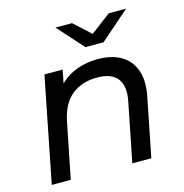

<svg xmlns="http://www.w3.org/2000/svg" viewBox="-108 -837 898 937"><g transform="rotate(-15 340.5 -368.5)"><path d="M415 -535Q485 -535 532 -507Q579 -479 597.5 -425.5Q616 -372 601 -297L542 0H446L505 -297Q520 -369 491 -409Q462 -449 387 -449Q310 -449 259 -407.5Q208 -366 191 -280L135 0H39L144 -530H236L206 -378L188 -419Q226 -479 284.5 -507Q343 -535 415 -535ZM372 -607 255 -737H339L459 -627H379L524 -737H612L463 -607Z"/></g></svg>

Font: Montserrat Thin Medium
Style: Italic
Weight: 500
Italic angle: -11.3°
Version: Version 9.000